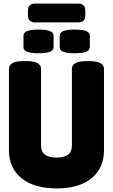

<svg xmlns="http://www.w3.org/2000/svg" viewBox="-20 -1043 630 1071"><path d="M296 8Q171 8 100.5 -48.5Q30 -105 30 -205V-659Q30 -679 49 -690.5Q68 -702 110 -702H129Q171 -702 190 -690.5Q209 -679 209 -659V-230Q209 -164 296 -164Q381 -164 381 -230V-659Q381 -679 400 -690.5Q419 -702 461 -702H480Q522 -702 541 -690.5Q560 -679 560 -659V-205Q560 -105 490.5 -48.5Q421 8 296 8ZM397 -746Q352 -746 332.5 -754.5Q313 -763 313 -780V-844Q313 -861 332.5 -869.5Q352 -878 397 -878Q442 -878 461.5 -869.5Q481 -861 481 -844V-780Q481 -763 461.5 -754.5Q442 -746 397 -746ZM195 -746Q151 -746 131 -754.5Q111 -763 111 -780V-844Q111 -861 131 -869.5Q151 -878 195 -878Q239 -878 259 -869.5Q279 -861 279 -844V-780Q279 -763 259 -754.5Q239 -746 195 -746ZM176 -918Q136 -918 136 -958V-983Q136 -1023 176 -1023H416Q456 -1023 456 -983V-958Q456 -918 416 -918Z"/></svg>

Font: Asap Condensed Black
Style: Regular
Weight: 900
Width: 3
Designer: Pablo Cosgaya
Foundry: Omnibus-Type
Version: Version 3.001; ttfautohint (v1.8.4.7-5d5b)